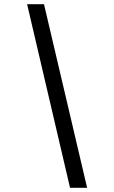

<svg xmlns="http://www.w3.org/2000/svg" viewBox="-20 -780 548 921"><path d="M316 121 110 -760H191L398 121Z"/></svg>

Font: Noto Serif Devanagari Black
Style: Regular
Weight: 900
Designer: Universal Thirst, Indian Type Foundry and the Monotype Design Team
Foundry: Monotype Imaging Inc.
Version: Version 2.004; ttfautohint (v1.8.4.7-5d5b)